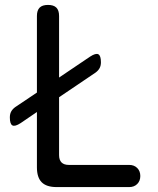

<svg xmlns="http://www.w3.org/2000/svg" viewBox="-20 -760 640 780"><path d="M210 0Q169 0 149.5 -19.5Q130 -39 130 -80V-305L64 -260Q41 -245 30.5 -250.5Q20 -256 20 -283Q20 -297 25.5 -307Q31 -317 42 -325L130 -384V-695Q130 -718 141 -729Q152 -740 175 -740Q198 -740 209 -729Q220 -718 220 -695V-445L346 -530Q369 -545 379.5 -539.5Q390 -534 390 -507Q390 -493 384.5 -483Q379 -473 368 -465L220 -365V-130Q220 -110 230 -100Q240 -90 260 -90H505Q525 -90 537.5 -77.5Q550 -65 550 -45Q550 -25 537.5 -12.5Q525 0 505 0Z"/></svg>

Font: Maple Mono NF CN
Style: Regular
Weight: 400
Monospace: yes
Designer: subframe7536
Version: Version 7.000